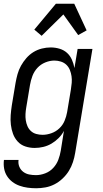

<svg xmlns="http://www.w3.org/2000/svg" viewBox="-27 -781 547 1024"><path d="M166 223Q143 223 120.5 220Q98 217 77 209.5Q56 202 39 189Q22 176 10.5 158Q-1 140 -5 118Q-9 96 -6 72H72Q69 91 76 108Q83 125 97 135.5Q111 146 128.5 149.5Q146 153 165 153Q189 153 214 143.5Q239 134 257 114.5Q275 95 284 71Q293 47 297 23L314 -83Q303 -62 285.5 -44.5Q268 -27 247.5 -15Q227 -3 204 2.5Q181 8 158 8Q132 8 108 0Q84 -8 67.5 -26Q51 -44 42.5 -67Q34 -90 31 -115.5Q28 -141 30 -167Q32 -193 36 -219L56 -339Q60 -362 66.5 -385.5Q73 -409 85 -430.5Q97 -452 113.5 -471Q130 -490 151 -503Q172 -516 196 -522Q220 -528 243 -528Q268 -528 291 -521Q314 -514 330.5 -499Q347 -484 356.5 -462.5Q366 -441 370 -418L387 -520H466L374 34Q370 59 362 83.5Q354 108 340.5 130Q327 152 307 171Q287 190 263.5 202Q240 214 215 218.5Q190 223 166 223ZM200 -62Q223 -62 247 -70.5Q271 -79 289.5 -96.5Q308 -114 317.5 -137Q327 -160 331 -183L351 -303Q354 -321 355.5 -339Q357 -357 354.5 -374.5Q352 -392 345.5 -408Q339 -424 327 -435.5Q315 -447 298 -452.5Q281 -458 263 -458Q239 -458 214.5 -448Q190 -438 172.5 -419Q155 -400 146 -376Q137 -352 133 -328L113 -208Q110 -191 109 -173.5Q108 -156 110.5 -139.5Q113 -123 119.5 -108Q126 -93 138 -82Q150 -71 166.5 -66.5Q183 -62 200 -62ZM195 -590 156 -623 271 -761H369L435 -619L390 -594L311 -704Z"/></svg>

Font: Iosevka Curly
Style: Italic
Weight: 400
Italic angle: -9°
Monospace: yes
Designer: Belleve Invis
Foundry: Belleve Invis
Version: Version 22.1.2; ttfautohint (v1.8.4)